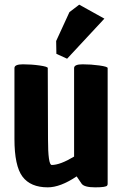

<svg xmlns="http://www.w3.org/2000/svg" viewBox="-20 -788 527 824"><path d="M185 16Q111 16 76.5 -30Q42 -76 42 -192V-496Q42 -512 78.5 -512Q115 -512 150 -507Q185 -502 185 -496L186 -192Q186 -80 202 -80Q238 -80 298 -116V-496Q298 -512 334.5 -512Q371 -512 406.5 -507Q442 -502 442 -496V0Q442 6 440 8Q436 16 388.5 16Q341 16 330 0L309 -31Q239 16 185 16ZM268 -536 222 -557 221 -612 278 -736 320 -768 428 -708Z"/></svg>

Font: Chau Philomene One
Style: Regular
Weight: 400
Designer: Vicente Lamonaca
Foundry: TipoType
Version: Version 1.002